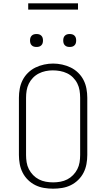

<svg xmlns="http://www.w3.org/2000/svg" viewBox="-20 -1129 640 1157"><path d="M300 8Q273 8 245.5 3.5Q218 -1 193.5 -13Q169 -25 149 -44.5Q129 -64 116.5 -88.5Q104 -113 99 -140.5Q94 -168 94 -195V-540Q94 -567 99 -594.5Q104 -622 116.5 -646.5Q129 -671 149 -690.5Q169 -710 193.5 -722Q218 -734 245.5 -740Q273 -746 300 -746Q327 -746 354.5 -740Q382 -734 406.5 -722Q431 -710 451 -690.5Q471 -671 483.5 -646.5Q496 -622 501 -594.5Q506 -567 506 -540V-195Q506 -168 501 -140.5Q496 -113 483.5 -88.5Q471 -64 451 -44.5Q431 -25 406.5 -13Q382 -1 354.5 3.5Q327 8 300 8ZM300 -30Q322 -30 344 -34Q366 -38 385.5 -48Q405 -58 420.5 -74Q436 -90 446 -109.5Q456 -129 459.5 -151Q463 -173 463 -195V-540Q463 -562 459.5 -584Q456 -606 446 -626Q436 -646 420 -662Q404 -678 384 -687.5Q364 -697 342 -701Q320 -705 298 -705Q276 -705 254.5 -700.5Q233 -696 213.5 -686Q194 -676 178.5 -660Q163 -644 153.5 -624.5Q144 -605 140.5 -583.5Q137 -562 137 -540V-195Q137 -173 140.5 -151Q144 -129 154 -109.5Q164 -90 179.5 -74Q195 -58 214.5 -48Q234 -38 256 -34Q278 -30 300 -30ZM400 -846Q392 -846 384.5 -848Q377 -850 371 -856Q365 -862 363 -869.5Q361 -877 361 -885Q361 -893 363 -900.5Q365 -908 371 -914Q377 -920 384.5 -922Q392 -924 400 -924Q408 -924 415.5 -922Q423 -920 429 -914Q435 -908 437 -900.5Q439 -893 439 -885Q439 -877 437 -869.5Q435 -862 429 -856Q423 -850 415.5 -848Q408 -846 400 -846ZM200 -846Q192 -846 184.5 -848Q177 -850 171 -856Q165 -862 163 -869.5Q161 -877 161 -885Q161 -893 163 -900.5Q165 -908 171 -914Q177 -920 184.5 -922Q192 -924 200 -924Q208 -924 215.5 -922Q223 -920 229 -914Q235 -908 237 -900.5Q239 -893 239 -885Q239 -877 237 -869.5Q235 -862 229 -856Q223 -850 215.5 -848Q208 -846 200 -846ZM450 -1071H150V-1109H450Z"/></svg>

Font: Iosevka Curly Slab XLtEx
Style: Regular
Weight: 200
Width: 7
Monospace: yes
Designer: Belleve Invis
Foundry: Belleve Invis
Version: Version 11.1.0; ttfautohint (v1.8.3)